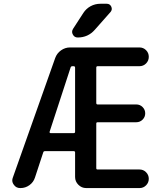

<svg xmlns="http://www.w3.org/2000/svg" viewBox="-20 -1001 865 1000"><path d="M238.3 -314.5Q237.3 -311.5 239.3 -309.6Q241.2 -307.6 244.1 -307.6H363.3Q371.1 -307.6 371.1 -314.5V-648.4Q371.1 -656.2 363.3 -656.2H357.4Q349.6 -656.2 347.7 -649.4ZM536.1 -981.4Q552.7 -981.4 559.6 -966.3Q566.4 -951.2 555.7 -938.5L473.6 -845.7Q438.5 -805.7 384.8 -805.7Q367.2 -805.7 359.4 -821.3Q355.5 -828.1 355.5 -835Q355.5 -842.8 360.4 -850.6L414.1 -933.6Q428.7 -956.1 452.1 -968.8Q475.6 -981.4 502.9 -981.4ZM706.1 -753.9Q726.6 -753.9 740.7 -739.7Q754.9 -725.6 754.9 -705.1Q754.9 -684.6 740.7 -670.4Q726.6 -656.2 706.1 -656.2H488.3Q481.4 -656.2 481.4 -648.4V-464.8Q481.4 -457 488.3 -457H689.5Q709 -457 722.7 -443.4Q736.3 -429.7 736.3 -410.6Q736.3 -391.6 722.7 -377.9Q709 -364.3 689.5 -364.3H488.3Q481.4 -364.3 481.4 -357.4V-125Q481.4 -118.2 488.3 -118.2H707Q726.6 -118.2 740.7 -104Q754.9 -89.8 754.9 -69.8Q754.9 -49.8 740.7 -35.6Q726.6 -21.5 707 -21.5H428.7Q405.3 -21.5 388.2 -38.6Q371.1 -55.7 371.1 -79.1V-207Q371.1 -213.9 363.3 -213.9H214.8Q207 -213.9 205.1 -207L162.1 -76.2Q154.3 -51.8 133.3 -36.6Q112.3 -21.5 86.9 -21.5H85Q63.5 -21.5 51.8 -39.1Q43.9 -49.8 43.9 -61.5Q43.9 -68.4 46.9 -76.2L267.6 -699.2Q276.4 -723.6 297.9 -738.8Q319.3 -753.9 344.7 -753.9Z"/></svg>

Font: Gen Jyuu Gothic P Medium
Style: Regular
Weight: 500
Designer: [Source Han Sans]
Ryoko NISHIZUKA  (kana & ideographs); Paul D. Hunt (Latin, Greek & Cyrillic); Wenlong ZHANG  (bopomofo
Version: Version 1.002.20150607